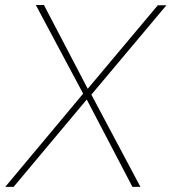

<svg xmlns="http://www.w3.org/2000/svg" viewBox="-41 -731 670 751"><path d="M130.9 -711.4 302.2 -383.8 576.2 -710.4H609.9L316.4 -360.8L508.3 0H477.1L298.3 -341.8L12.2 0H-20.5L284.2 -364.7L99.1 -711.4Z"/></svg>

Font: Mardoto Thin
Style: Italic
Weight: 250
Italic angle: -12°
Designer: Christian Robertson, Vahan Hovhannisyan
Foundry: Google
Version: Version 1.000